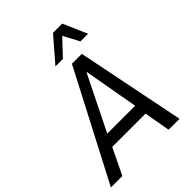

<svg xmlns="http://www.w3.org/2000/svg" viewBox="-270 -1049 1177 1177"><g transform="rotate(-45 319.0 -460.5)"><path d="M-13 0 354 -705H440L582 0H487L451 -205L487 -170H137L186 -206L86 0ZM380 -604 193 -226 180 -249H470L450 -227L383 -604ZM271 -765 406 -921H486L554 -765H488L433 -868L336 -765Z"/></g></svg>

Font: Nunito Sans 7pt Condensed Medium
Style: Italic
Weight: 500
Width: 3
Italic angle: -9°
Designer: Vernon Adams
Foundry: Vernon Adams
Version: Version 3.101;gftools[0.9.27]